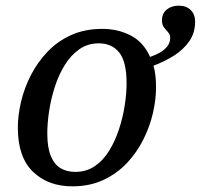

<svg xmlns="http://www.w3.org/2000/svg" viewBox="-20 -648 709 678"><path d="M235 10Q150 10 96.5 -41.5Q43 -93 43 -197Q43 -241 54.5 -289.5Q66 -338 89.5 -383.5Q113 -429 148.5 -466Q184 -503 232 -524.5Q280 -546 341 -546Q397 -546 442 -522.5Q487 -499 510 -447Q528 -453 544 -462Q560 -471 570.5 -484Q581 -497 581 -515Q581 -526 574 -533.5Q567 -541 559.5 -550.5Q552 -560 552 -576Q552 -601 569 -614.5Q586 -628 611 -628Q638 -628 653.5 -612.5Q669 -597 669 -572Q669 -532 648.5 -502.5Q628 -473 595 -452Q562 -431 522 -416Q527 -399 529 -380Q531 -361 531 -339Q531 -296 520 -248.5Q509 -201 486 -155Q463 -109 428 -72Q393 -35 345 -12.5Q297 10 235 10ZM246 -41Q285 -41 315 -61.5Q345 -82 366 -116.5Q387 -151 400.5 -192.5Q414 -234 420.5 -276Q427 -318 427 -354Q427 -430 401 -462.5Q375 -495 329 -495Q290 -495 260 -474Q230 -453 208.5 -418Q187 -383 173.5 -341Q160 -299 153.5 -256Q147 -213 147 -177Q147 -127 159.5 -97Q172 -67 194 -54Q216 -41 246 -41Z"/></svg>

Font: Noto Serif
Style: Italic
Weight: 400
Italic angle: -12°
Designer: Monotype Design Team
Foundry: Monotype Imaging Inc.
Version: Version 2.013